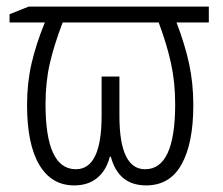

<svg xmlns="http://www.w3.org/2000/svg" viewBox="-20 -552 677 582"><path d="M613 -484H515Q541 -416 553.5 -357.5Q566 -299 566 -233Q566 -118 530.5 -54Q495 10 423 10Q339 10 316 -77H313Q302 -35 274.5 -12.5Q247 10 205 10Q136 10 99 -52.5Q62 -115 62 -234Q62 -300 75.5 -359Q89 -418 116 -484H9V-509L67 -532H613ZM170 -484Q144 -416 131 -359.5Q118 -303 118 -236Q118 -39 210 -39Q288 -39 288 -201V-320H342V-201Q342 -39 420 -39Q511 -39 511 -236Q511 -302 498.5 -359.5Q486 -417 461 -484Z"/></svg>

Font: Noto Sans UI NarrowLight
Style: Regular
Weight: 300
Width: 4
Designer: Monotype Design Team
Foundry: Monotype Imaging Inc.
Version: Version 1.001